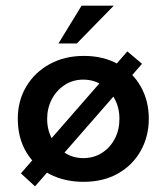

<svg xmlns="http://www.w3.org/2000/svg" viewBox="-20 -634 566 680"><path d="M483 -408 104 26 54 -20 431 -452ZM43 -214Q43 -277 73 -327.5Q103 -378 156 -407Q209 -436 277 -436Q346 -436 398 -407Q450 -378 478.5 -327.5Q507 -277 507 -214Q507 -151 478.5 -100Q450 -49 398 -19.5Q346 10 276 10Q209 10 156.5 -17Q104 -44 73.5 -94.5Q43 -145 43 -214ZM147 -213Q147 -174 164 -142.5Q181 -111 210 -92.5Q239 -74 275 -74Q312 -74 341 -92.5Q370 -111 386.5 -142.5Q403 -174 403 -213Q403 -252 386.5 -283Q370 -314 341 -333Q312 -352 275 -352Q238 -352 209 -333Q180 -314 163.5 -282.5Q147 -251 147 -213ZM383 -614 252 -480H187L269 -614Z"/></svg>

Font: Josefin Sans Thin Medium
Style: Regular
Weight: 500
Version: Version 2.000